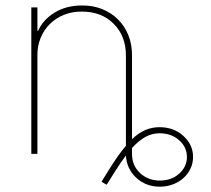

<svg xmlns="http://www.w3.org/2000/svg" viewBox="-20 -573 787 715"><path d="M575.3 122.2Q523.1 122.2 487.2 88.8Q451.7 55.8 448.9 6Q439.6 18.5 429.5 33.2Q419.4 47.9 408.4 65.3L377.1 115.1L358 103.7L389.9 52.6Q405.9 27 420.6 6.4Q435.4 -14.2 448.9 -30.2V-366.5Q448.9 -438.9 403.4 -484.4Q358 -529.8 285.5 -529.8Q248.9 -530.2 218.4 -517.9Q187.9 -505.7 165.7 -483.7Q143.5 -461.6 131.2 -431.6Q119 -401.6 119.3 -366.5V0H96.6V-545.5H119.3V-458.8H122.2Q140.6 -500 183.6 -526.3Q226.9 -552.6 285.5 -552.6Q326.3 -552.9 360.6 -539.1Q394.9 -525.2 419.7 -500.4Q444.6 -475.5 458.3 -441.2Q471.9 -407 471.6 -366.5V-54.3Q516.7 -99.4 573.9 -99.4Q627.1 -99.4 662.6 -67.1Q698.9 -34.4 698.9 11.4Q698.9 34.8 689.3 55Q679.7 75.3 663 90.2Q646.3 105.1 623.8 113.6Q601.2 122.2 575.3 122.2ZM575.3 99.4Q619 99.4 647.4 73.5Q676.1 47.9 676.1 11.4Q676.1 -25.2 647 -50.8Q617.9 -76.7 573.9 -76.7Q546.2 -76.7 521.3 -63Q496.4 -49.4 471.6 -21.7V0Q471.6 43.3 501.4 71.4Q531.6 99.4 575.3 99.4Z"/></svg>

Font: Linik Sans Thin
Style: Regular
Weight: 100
Designer: Fonts by Rasmus Andersson / Changes by Cristiano Sobral with parts from Marc Monis
Foundry: rsms
Version: Version 3.020; ttfautohint (v1.6)